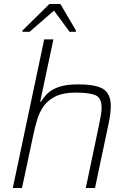

<svg xmlns="http://www.w3.org/2000/svg" viewBox="-20 -940 645 960"><path d="M44 0 201 -743H247L181 -432H186Q198 -454 218.5 -473.5Q239 -493 275 -505.5Q311 -518 369 -518Q464 -518 499 -493Q534 -468 534 -410Q534 -372 522 -317L455 0H409L474 -310Q480 -339 484 -362Q488 -385 488 -402Q488 -450 458 -463.5Q428 -477 358 -477Q296 -477 257.5 -458Q219 -439 197.5 -408Q176 -377 165 -339Q154 -301 146 -263L90 0ZM92 -781V-787L227 -920H282L360 -787L359 -781H328L250 -887L128 -781Z"/></svg>

Font: Saira ExtraLight
Style: Italic
Weight: 200
Italic angle: -12°
Designer: Hector Gatti with collaboration of the Omnibus-Type team
Foundry: Omnibus-Type
Version: Version 1.100; ttfautohint (v1.8.3)